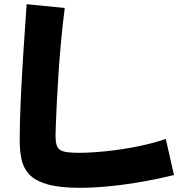

<svg xmlns="http://www.w3.org/2000/svg" viewBox="-20 -823 870 916"><path d="M362 73Q263 73 205 56Q147 39 119 8.5Q91 -22 82.5 -63.5Q74 -105 74 -153Q74 -233 78.5 -336Q83 -439 90.5 -557.5Q98 -676 107 -803L289 -785Q279 -708 271.5 -627.5Q264 -547 259 -471Q254 -395 251 -333Q248 -271 246.5 -229.5Q245 -188 245 -176Q245 -141 253 -123.5Q261 -106 285 -100Q309 -94 355 -94Q413 -94 486 -101.5Q559 -109 634 -124Q709 -139 771 -160L810 12Q742 29 663.5 43Q585 57 507 65Q429 73 362 73Z"/></svg>

Font: Mochiy Pop One
Style: Regular
Weight: 400
Designer: FONTDASU
Foundry: FONTDASU / Google Inc. / Adobe
Version: Version 2.000